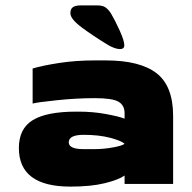

<svg xmlns="http://www.w3.org/2000/svg" viewBox="-20 -682 712 712"><path d="M622 -252V0H442V-31Q419 -15 368 -2.5Q317 10 241 10Q50 10 50 -133Q50 -205 101.5 -236.5Q153 -268 262 -268H273Q325 -268 373.5 -259Q422 -250 442 -242V-262Q442 -292 419 -305Q396 -318 332 -318Q265 -318 192.5 -310.5Q120 -303 101 -298V-428Q138 -439 199.5 -448.5Q261 -458 332 -458H372Q499 -458 560.5 -410.5Q622 -363 622 -252ZM442 -149Q430 -160 388.5 -171Q347 -182 290 -182Q235 -182 235 -154Q235 -129 290 -129H330Q365 -129 400 -135.5Q435 -142 442 -149ZM425 -500Q407 -500 381 -515Q322 -551 281.5 -581.5Q241 -612 241 -633Q241 -649 250.5 -655.5Q260 -662 280 -662H341Q360 -662 370.5 -655Q381 -648 391 -633Q406 -608 423.5 -569.5Q441 -531 441 -514Q441 -500 425 -500Z"/></svg>

Font: Dashboard
Style: Regular
Weight: 400
Designer: jaiki
Version: Version 1.000